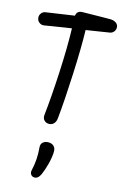

<svg xmlns="http://www.w3.org/2000/svg" viewBox="-116 -821 853 1265"><g transform="rotate(10 310.0 -189.0)"><path d="M243.5 10.5Q222 10.5 209 -4.5Q196 -19.5 200.5 -42Q224.5 -161 248.5 -334.2Q272.5 -507.5 280 -636L94.5 -623Q77 -622 63.5 -634.2Q50 -646.5 49.5 -665Q49 -683 61 -696.2Q73 -709.5 90.5 -710L285 -721.5Q292.5 -757 332.5 -753Q352.5 -751.5 394.2 -748.5Q436 -745.5 469.5 -743Q503 -740.5 523 -738.5Q542.5 -735.5 556.2 -724.8Q570 -714 570.5 -696Q571 -678.5 559.2 -665.5Q547.5 -652.5 529.5 -651.5L370.5 -640.5Q363.5 -525 339.5 -343Q315.5 -161 292 -38Q288 -15 275.2 -2.2Q262.5 10.5 243.5 10.5ZM181.5 329.5Q206 256.5 205.5 175.5Q205 150 222 138.8Q239 127.5 262 131Q284.5 134 295.8 149.2Q307 164.5 304 187Q299.5 225 283.5 269.5Q267.5 314 250.5 344.5Q231 378.5 205 374.5Q189.5 372 182.8 359.5Q176 347 181.5 329.5Z"/></g></svg>

Font: Monaspace Radon
Style: Regular
Weight: 400
Designer: Riley Cran & the Lettermatic Team
Foundry: Lettermatic
Version: Version 1.000 (Monaspace Radon)